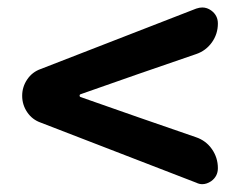

<svg xmlns="http://www.w3.org/2000/svg" viewBox="-20 -627 629 503"><path d="M550.8 -186.5Q550.8 -165 533.2 -152.3Q521.5 -144.5 509.8 -144.5Q502 -144.5 494.1 -148.4L86.9 -305.7Q64.5 -313.5 51.3 -333Q38.1 -352.5 38.1 -376Q38.1 -399.4 51.3 -418.9Q64.5 -438.5 86.9 -446.3L494.1 -604.5Q502.9 -607.4 509.8 -607.4Q522.5 -607.4 533.2 -599.6Q550.8 -586.9 550.8 -565.4Q550.8 -538.1 535.2 -516.1Q519.5 -494.1 494.1 -485.4L340.8 -432.6L190.4 -379.9Q188.5 -378.9 188.5 -376.5Q188.5 -374 190.4 -373L340.8 -320.3L493.2 -267.6Q519.5 -258.8 535.2 -236.3Q550.8 -213.9 550.8 -186.5Z"/></svg>

Font: Gen Jyuu GothicX Bold
Style: Bold
Weight: 700
Designer: Ryoko NISHIZUKA (kana &amp; ideographs); Paul D. Hunt (Latin, Greek &amp; Cyrillic); Wenlong ZHANG (bopomofo); Sandoll C
Version: Version 1.058.20140828